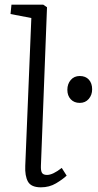

<svg xmlns="http://www.w3.org/2000/svg" viewBox="-20 -783 418 821"><path d="M114 -706 25 -723 29 -763H165L181 -752L155 -75Q154 -53 159.5 -44Q165 -35 181 -35Q206 -35 244 -65L265 -32Q248 -16 219.5 1Q191 18 155 18Q113 18 99.5 -6.5Q86 -31 88 -74ZM268 -399Q268 -424 282.5 -441Q297 -458 321 -458Q346 -458 360 -442.5Q374 -427 374 -401Q374 -377 359.5 -360Q345 -343 321 -343Q297 -343 282.5 -358.5Q268 -374 268 -399Z"/></svg>

Font: Literata 12pt Light
Style: Italic
Weight: 300
Italic angle: -2°
Designer: Latin by Veronika Burian and Jose Scaglione. Greek by Irene Vlachou. Cyrillic by Vera Evstafieva
Foundry: TypeTogether
Version: Version 3.002